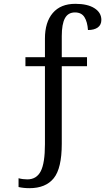

<svg xmlns="http://www.w3.org/2000/svg" viewBox="-20 -744 550 1004"><path d="M77 234V188Q99 194 123 194Q171 194 193 151.5Q215 109 215 10V-398H113V-445H215V-542Q215 -628 256 -676Q297 -724 374 -724Q438 -724 474 -701Q510 -678 510 -640Q510 -614 491.5 -600.5Q473 -587 440 -587Q437 -630 421.5 -654.5Q406 -679 372 -679Q336 -679 319.5 -648.5Q303 -618 303 -555V-445H435V-398H303V8Q303 136 261 188Q219 240 134 240Q103 240 77 234Z"/></svg>

Font: Noto Serif Narrow
Style: Regular
Weight: 400
Width: 4
Designer: Monotype Design Team
Foundry: Monotype Imaging Inc.
Version: Version 1.001